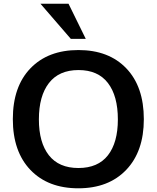

<svg xmlns="http://www.w3.org/2000/svg" viewBox="-20 -992 834 1022"><path d="M356.9 -785.2 195.3 -972.2H344.7L436.5 -785.2ZM607.4 -356.4Q607.4 -481.4 554.4 -550.3Q501.5 -619.1 397.9 -619.1Q293.9 -619.1 240.5 -550Q187 -481 187 -356.4Q187 -233.4 240.2 -165.5Q293.5 -97.7 397.5 -97.7Q501.5 -97.7 554.4 -165.3Q607.4 -232.9 607.4 -356.4ZM397 10.3Q235.4 10.3 141.8 -87.6Q48.3 -185.5 48.3 -357.9Q48.3 -531.2 142.1 -628.4Q235.8 -725.6 397.5 -725.6Q559.1 -725.6 652.3 -628.2Q745.6 -530.8 745.6 -357.4Q745.6 -186 651.9 -87.9Q558.1 10.3 397 10.3Z"/></svg>

Font: Oxygen
Style: Bold
Weight: 700
Designer: vernon adams
Foundry: Vernon Adams
Version: Version 0.2.3 webfont; ttfautohint (v0.93.3-1d66) -l 8 -r 50